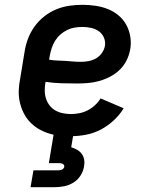

<svg xmlns="http://www.w3.org/2000/svg" viewBox="-20 -558 640 798"><path d="M275 8Q250 8 226 5.5Q202 3 179.5 -4.5Q157 -12 137.5 -24Q118 -36 102.5 -53Q87 -70 77 -91Q67 -112 62 -135Q57 -158 58 -183Q59 -208 64 -232L82 -342Q86 -369 96 -396Q106 -423 123 -447Q140 -471 163.5 -489.5Q187 -508 213.5 -519Q240 -530 268 -534Q296 -538 323 -538Q350 -538 377 -534Q404 -530 428 -520.5Q452 -511 472 -494.5Q492 -478 504.5 -455.5Q517 -433 521.5 -406Q526 -379 521 -352Q517 -329 506 -307Q495 -285 477.5 -268Q460 -251 438 -239.5Q416 -228 393 -221.5Q370 -215 347 -213Q324 -211 301 -211Q268 -211 234.5 -212Q201 -213 169 -218V-217Q166 -200 166 -182.5Q166 -165 171 -149Q176 -133 186 -120Q196 -107 210 -99Q224 -91 241 -87.5Q258 -84 275 -84Q292 -84 310 -87.5Q328 -91 344.5 -99.5Q361 -108 375 -121Q389 -134 398 -149L494 -108Q477 -80 452 -57Q427 -34 398 -19Q369 -4 337.5 2Q306 8 275 8ZM316 -301Q332 -301 348 -304Q364 -307 378.5 -315Q393 -323 403 -337Q413 -351 416 -367Q419 -385 412 -401.5Q405 -418 391 -428Q377 -438 359 -442Q341 -446 323 -446Q307 -446 291 -443.5Q275 -441 259.5 -433.5Q244 -426 231 -414.5Q218 -403 209 -388.5Q200 -374 195 -358.5Q190 -343 187 -327L184 -310Q200 -307 217 -306.5Q234 -306 250.5 -305Q267 -304 283 -302.5Q299 -301 316 -301ZM107 220 119 150H219Q223 150 227.5 149.5Q232 149 236 147.5Q240 146 243.5 142.5Q247 139 247 135Q248 131 245.5 127.5Q243 124 239.5 122.5Q236 121 232 120.5Q228 120 224 120H183L203 0H285L276 54Q289 58 300.5 64.5Q312 71 320 82Q328 93 330 107Q332 121 329 135Q326 154 314.5 172Q303 190 285 201Q267 212 247 216Q227 220 207 220Z"/></svg>

Font: Iosevka Slab Semibold Extended
Style: Italic
Weight: 600
Width: 7
Italic angle: -9°
Monospace: yes
Designer: Belleve Invis
Foundry: Belleve Invis
Version: Version 11.1.0; ttfautohint (v1.8.3)